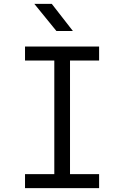

<svg xmlns="http://www.w3.org/2000/svg" viewBox="-20 -970 640 990"><path d="M356 -810 247 -950H157L271 -810ZM491 0V-72H341V-658H491V-730H109V-658H260V-72H109V0Z"/></svg>

Font: Tekne LDO Light
Style: Regular
Weight: 300
Monospace: yes
Designer: Alessio Laiso, Mario Rullo, Paolo Rosset
Foundry: Alessio Laiso
Version: Version 1.000;hotconv 1.0.109;makeotfexe 2.5.65596